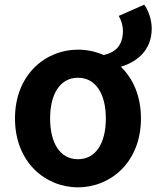

<svg xmlns="http://www.w3.org/2000/svg" viewBox="-20 -786 668 820"><path d="M313 14C453 14 582 -94 582 -280C582 -376 548 -451 496 -501C567 -522 628 -573 628 -664C628 -703 613 -743 596 -766L487 -718C497 -702 505 -678 505 -654C505 -592 473 -562 423 -551C388 -566 351 -574 313 -574C173 -574 44 -466 44 -280C44 -94 173 14 313 14ZM313 -106C237 -106 194 -174 194 -280C194 -385 237 -454 313 -454C389 -454 432 -385 432 -280C432 -174 389 -106 313 -106Z"/></svg>

Font: Source Han Sans CN
Style: Bold
Weight: 700
Designer: Ryoko NISHIZUKA 西塚涼子 (kana, bopomofo & ideographs); Paul D. Hunt (Latin, Greek & Cyrillic); Sandoll Communications 산돌커뮤니
Foundry: Adobe
Version: Version 2.001;hotconv 1.0.107;makeotfexe 2.5.65593